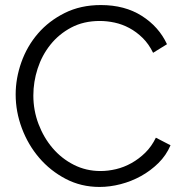

<svg xmlns="http://www.w3.org/2000/svg" viewBox="-20 -734 726 760"><path d="M42 -360Q42 -424 64.5 -487.5Q87 -551 130 -601Q173 -651 236 -682.5Q299 -714 379 -714Q474 -714 541.5 -671Q609 -628 641 -559L586 -525Q569 -560 544.5 -584Q520 -608 492 -623Q464 -638 434 -644.5Q404 -651 375 -651Q311 -651 262 -625Q213 -599 179.5 -557Q146 -515 129 -462.5Q112 -410 112 -356Q112 -297 132.5 -243Q153 -189 188.5 -147.5Q224 -106 272.5 -81.5Q321 -57 378 -57Q408 -57 439.5 -64.5Q471 -72 500.5 -88.5Q530 -105 555 -129.5Q580 -154 597 -189L655 -159Q638 -119 607 -88.5Q576 -58 538 -37Q500 -16 457.5 -5Q415 6 374 6Q301 6 240 -26Q179 -58 135 -109.5Q91 -161 66.5 -226.5Q42 -292 42 -360Z"/></svg>

Font: PTCRaleway
Style: Regular
Weight: 400
Designer: Matt McInerney, Pablo Impallari, Rodrigo Fuenzalida
Foundry: Matt McInerney, Pablo Impallari, Rodrigo Fuenzalida
Version: Version 3.000g; ttfautohint (v1.5) -l 8 -r 28 -G 28 -x 14 -D